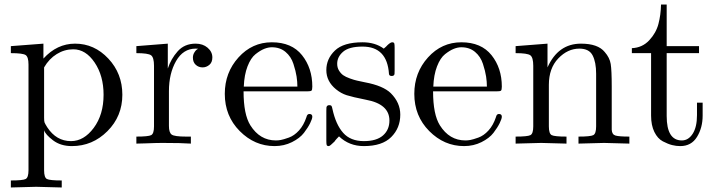

<svg xmlns="http://www.w3.org/2000/svg" viewBox="-20 -635 3183 849"><path d="M28 163Q81 163 93.5 156.5Q106 150 106 118V-350Q106 -383 93.5 -391.5Q81 -400 28 -400V-431L172 -442V-376Q232 -442 312 -442Q397 -442 459 -376Q521 -310 521 -216Q521 -121 455 -55Q389 11 298 11Q248 11 214.5 -14.5Q181 -40 175 -59V-50V118Q175 150 187.5 156.5Q200 163 253 163V194Q148 191 140 191Q130 191 28 194ZM175 -114Q175 -99 177 -93.5Q179 -88 189 -72Q229 -11 294 -11Q351 -11 394.5 -69.5Q438 -128 438 -216Q438 -300 398.5 -358.5Q359 -417 304 -417Q265 -417 231 -396Q197 -375 175 -337Z M583 0V-31Q636 -31 648.5 -37.5Q661 -44 661 -76V-344Q661 -381 648 -390.5Q635 -400 583 -400V-431L722 -442V-332Q736 -375 766 -408.5Q796 -442 845 -442Q877 -442 898 -424Q919 -406 919 -381Q919 -359 905.5 -348Q892 -337 876 -337Q858 -337 845.5 -348.5Q833 -360 833 -380Q833 -392 838.5 -401.5Q844 -411 848.5 -414.5Q853 -418 856 -419Q854 -420 845 -420Q790 -420 758.5 -365Q727 -310 727 -232V-78Q727 -49 739 -40Q751 -31 803 -31H824V0Q784 -3 697 -3Q685 -3 666 -2.5Q647 -2 622 -1Q597 0 583 0Z M974 -220Q974 -314 1034.5 -381Q1095 -448 1182 -448Q1270 -448 1315.5 -391Q1361 -334 1361 -252Q1361 -237 1357 -234Q1353 -231 1336 -231H1057Q1057 -129 1087 -81Q1129 -14 1200 -14Q1210 -14 1221.5 -16Q1233 -18 1257 -26.5Q1281 -35 1302 -58Q1323 -81 1335 -117Q1338 -131 1348 -131Q1361 -131 1361 -119Q1361 -110 1351.5 -90.5Q1342 -71 1324 -47.5Q1306 -24 1271 -6.5Q1236 11 1194 11Q1106 11 1040 -55.5Q974 -122 974 -220ZM1058 -252H1295Q1295 -273 1291.5 -296.5Q1288 -320 1277.5 -352.5Q1267 -385 1242.5 -405.5Q1218 -426 1182 -426Q1166 -426 1148.5 -419Q1131 -412 1110 -395.5Q1089 -379 1074.5 -341.5Q1060 -304 1058 -252Z M1423 -13V-145Q1423 -156 1423.5 -160Q1424 -164 1427 -167Q1430 -170 1436 -170Q1443 -170 1445.5 -167Q1448 -164 1450 -153Q1465 -84 1497.5 -47.5Q1530 -11 1589 -11Q1645 -11 1673.5 -36Q1702 -61 1702 -102Q1702 -175 1598 -194Q1538 -206 1513 -214Q1488 -222 1466 -240Q1423 -275 1423 -325Q1423 -375 1461 -411.5Q1499 -448 1583 -448Q1639 -448 1677 -420Q1688 -429 1694 -436Q1707 -448 1714 -448Q1722 -448 1723.5 -443Q1725 -438 1725 -424V-323Q1725 -312 1724.5 -308Q1724 -304 1721 -301.5Q1718 -299 1712 -299Q1701 -299 1700 -308Q1692 -429 1583 -429Q1524 -429 1497.5 -406.5Q1471 -384 1471 -353Q1471 -336 1479 -323Q1487 -310 1497.5 -302.5Q1508 -295 1527.5 -288Q1547 -281 1559 -278.5Q1571 -276 1594 -271Q1674 -256 1708 -223Q1750 -181 1750 -128Q1750 -69 1710 -29Q1670 11 1589 11Q1524 11 1479 -32Q1473 -26 1468.5 -21Q1464 -16 1462.5 -14Q1461 -12 1460.5 -11Q1460 -10 1459 -9Q1439 11 1434 11Q1426 11 1424.5 6Q1423 1 1423 -13Z M1812 -220Q1812 -314 1872.5 -381Q1933 -448 2020 -448Q2108 -448 2153.5 -391Q2199 -334 2199 -252Q2199 -237 2195 -234Q2191 -231 2174 -231H1895Q1895 -129 1925 -81Q1967 -14 2038 -14Q2048 -14 2059.5 -16Q2071 -18 2095 -26.5Q2119 -35 2140 -58Q2161 -81 2173 -117Q2176 -131 2186 -131Q2199 -131 2199 -119Q2199 -110 2189.5 -90.5Q2180 -71 2162 -47.5Q2144 -24 2109 -6.5Q2074 11 2032 11Q1944 11 1878 -55.5Q1812 -122 1812 -220ZM1896 -252H2133Q2133 -273 2129.5 -296.5Q2126 -320 2115.5 -352.5Q2105 -385 2080.5 -405.5Q2056 -426 2020 -426Q2004 -426 1986.5 -419Q1969 -412 1948 -395.5Q1927 -379 1912.5 -341.5Q1898 -304 1896 -252Z M2260 0V-31Q2313 -31 2325.5 -37.5Q2338 -44 2338 -76V-344Q2338 -381 2325 -390.5Q2312 -400 2260 -400V-431L2401 -442V-337Q2448 -442 2549 -442Q2624 -442 2654 -405Q2676 -380 2680.5 -352Q2685 -324 2685 -252V-61Q2686 -40 2702 -35.5Q2718 -31 2763 -31V0Q2661 -3 2651 -3Q2643 -3 2538 0V-31Q2591 -31 2603.5 -37.5Q2616 -44 2616 -76V-309Q2616 -360 2600.5 -390Q2585 -420 2542 -420Q2490 -420 2448.5 -376.5Q2407 -333 2407 -260V-76Q2407 -44 2419.5 -37.5Q2432 -31 2485 -31V0Q2383 -3 2373 -3Q2365 -3 2260 0Z M2774 -400V-422Q2820 -424 2850.5 -456.5Q2881 -489 2891.5 -529Q2902 -569 2903 -615H2928V-431H3071V-400H2928V-122Q2928 -14 2995 -14Q3024 -14 3043 -43.5Q3062 -73 3062 -126V-181H3087V-124Q3087 -70 3062 -29.5Q3037 11 2988 11Q2970 11 2952 6.5Q2934 2 2911 -10Q2888 -22 2873.5 -51.5Q2859 -81 2859 -124V-400Z"/></svg>

Font: CMU Serif
Style: Roman
Weight: 500
Version: Version 0.7.0